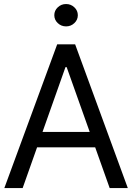

<svg xmlns="http://www.w3.org/2000/svg" viewBox="-20 -952 669 972"><path d="M94.7 0H2L269.5 -727.5H360.4L627 0H535.2L317.4 -612.3H311.5ZM128.9 -284.2H501V-206.1H128.9ZM314.5 -818.4Q290 -818.4 272.5 -835Q254.9 -851.6 254.9 -875Q254.9 -898.4 272.5 -915Q290 -931.6 314.5 -931.6Q338.9 -931.6 356.4 -915Q374 -898.4 374 -875Q374 -851.6 356.4 -835Q338.9 -818.4 314.5 -818.4Z"/></svg>

Font: Inter Tight
Style: Regular
Weight: 400
Designer: Rasmus Andersson
Foundry: rsms
Version: Version 3.002